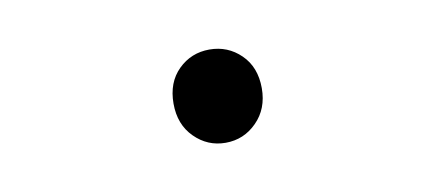

<svg xmlns="http://www.w3.org/2000/svg" viewBox="-31 -206 662 292"><g transform="rotate(-10 300.0 -60.0)"><path d="M299.8 12.2Q272 12.2 252 -7.8Q231.9 -27.8 231.9 -60.1Q231.9 -92.8 251.7 -112.3Q271.5 -131.8 299.8 -131.8Q328.1 -131.8 348.1 -112.3Q368.2 -92.8 368.2 -60.1Q368.2 -28.3 348.1 -8.1Q328.1 12.2 299.8 12.2Z"/></g></svg>

Font: Office Code Pro Light
Style: Regular
Weight: 300
Designer: Nathan Rutzky & Paul D. Hunt
Foundry: Adobe Systems Incorporated
Version: Version 1.004;PS 001.004;hotconv 1.0.70;makeotf.lib2.5.58329